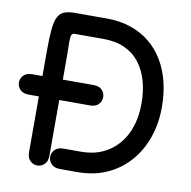

<svg xmlns="http://www.w3.org/2000/svg" viewBox="-83 -757 830 835"><g transform="rotate(10 332.0 -339.0)"><path d="M315 -295Q341 -295 353.5 -308.5Q366 -322 366 -340Q366 -358 353.5 -371.5Q341 -385 315 -385Q270 -385 224 -385Q178 -385 133 -385Q88 -385 45 -385Q20 -385 7 -371.5Q-6 -358 -6 -340Q-6 -322 7 -308.5Q20 -295 45 -295Q74 -295 111 -295Q148 -295 198 -295Q248 -295 315 -295ZM90 -49Q90 -24 103.5 -11Q117 2 135 2Q153 2 166.5 -11Q180 -24 180 -49Q180 -65 180 -80.5Q180 -96 180 -122Q180 -148 180 -197Q180 -258 180 -310.5Q180 -363 180 -409Q180 -455 180 -496Q180 -512 179.5 -526Q179 -540 179 -552Q179 -564 180 -572.5Q181 -581 184.5 -585.5Q188 -590 194 -590Q218 -590 235.5 -590Q253 -590 273 -590Q293 -590 322 -590Q377 -590 417 -572Q457 -554 483 -520.5Q509 -487 522 -441.5Q535 -396 535 -341Q535 -286 520 -240Q505 -194 476 -160.5Q447 -127 406 -108.5Q365 -90 313 -90Q292 -90 274 -90Q256 -90 235 -90Q210 -90 197 -76.5Q184 -63 184 -45Q184 -27 197 -13.5Q210 0 235 0Q255 0 274.5 0Q294 0 313 0Q383 0 440 -25Q497 -50 538.5 -96Q580 -142 602.5 -204.5Q625 -267 625 -341Q625 -400 612.5 -451.5Q600 -503 575 -545Q550 -587 513.5 -617Q477 -647 429 -663.5Q381 -680 322 -680Q293 -680 273.5 -680Q254 -680 240 -680Q226 -680 213 -680Q200 -680 183 -680Q154 -680 135.5 -673Q117 -666 107 -647Q97 -628 93.5 -591.5Q90 -555 90 -496Q90 -450 90 -409Q90 -368 90 -331.5Q90 -295 90 -261.5Q90 -228 90 -197Q90 -153 90 -125.5Q90 -98 90 -80.5Q90 -63 90 -49Z"/></g></svg>

Font: Tilt Neon
Style: Regular
Weight: 400
Designer: Andy Clymer
Foundry: Andy Clymer
Version: Version 1.000